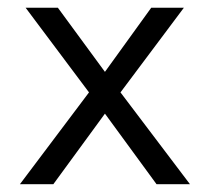

<svg xmlns="http://www.w3.org/2000/svg" viewBox="-20 -474 540 494"><path d="M453.1 -454.1 290 -236.3 468.8 0H382.8L250 -181.6L117.2 0H31.2L209 -236.3L45.9 -454.1H128.9L250 -289.1L369.1 -454.1Z"/></svg>

Font: BabelStone Pseudographica Colour
Style: Regular
Weight: 400
Designer: Andrew West
Foundry: BabelStone
Version: Version 16.0.0